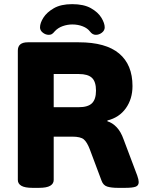

<svg xmlns="http://www.w3.org/2000/svg" viewBox="-20 -904 711 926"><path d="M137 2Q100 2 83 -8Q66 -18 66 -36V-660Q66 -700 114 -700H360Q490 -700 554.5 -646Q619 -592 619 -489Q619 -427 587 -382Q555 -337 498 -323V-319Q522 -312 542.5 -290.5Q563 -269 576 -232L642 -57Q649 -37 649 -26Q649 -9 634 -3.5Q619 2 583 2H549Q517 2 497.5 -4Q478 -10 470 -32L413 -184Q400 -218 384.5 -231.5Q369 -245 328 -245H239V-36Q239 -18 222 -8Q205 2 168 2ZM239 -387H360Q404 -387 423.5 -406Q443 -425 443 -467Q443 -510 423.5 -528.5Q404 -547 360 -547H239ZM215 -736Q200 -736 186.5 -746.5Q173 -757 173 -772Q173 -793 189.5 -819Q206 -845 240 -864.5Q274 -884 328 -884Q384 -884 418.5 -864.5Q453 -845 469 -818.5Q485 -792 485 -772Q485 -757 471.5 -746.5Q458 -736 442 -736Q426 -736 414 -752Q402 -768 379 -777Q356 -786 329 -786Q305 -786 282.5 -778Q260 -770 245 -754Q236 -743 230 -739.5Q224 -736 215 -736Z"/></svg>

Font: Asap Semi Expanded ExtraBold
Style: Regular
Weight: 800
Width: 6
Designer: Pablo Cosgaya
Foundry: Omnibus-Type
Version: Version 3.001; ttfautohint (v1.8.4.7-5d5b)